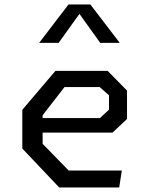

<svg xmlns="http://www.w3.org/2000/svg" viewBox="-20 -826 660 846"><path d="M78.3 -171.5V-342.2L224.2 -513.7H454.2L539.7 -426.8V-301.8L476 -241.8H136.8V-305.8H420.2L460.2 -342.5V-406.2L419.2 -442.5H264.5L167.8 -318.2V-192.2L282.8 -74.5H516.8L505.2 0H240.8ZM281.8 -806.2H378.2L507.5 -637.2H421.5L315 -785.8H345L238.5 -637.2H152.5Z"/></svg>

Font: Monaspace Krypton Var ExLight
Style: Regular
Weight: 200
Designer: Riley Cran and the Lettermatic Team
Version: Version 1.200 (Monaspace Krypton Var)